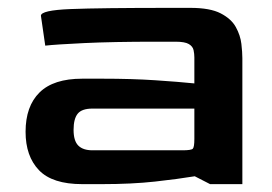

<svg xmlns="http://www.w3.org/2000/svg" viewBox="-20 -468 691 488"><path d="M189 0Q113 0 79 -35.5Q45 -71 45 -133Q45 -198 80.5 -233Q116 -268 189 -268H240Q315 -268 375 -264Q435 -260 474 -256V-322Q474 -331 472 -340.5Q470 -350 460 -356Q450 -362 426 -362H376Q267 -362 194 -358.5Q121 -355 95 -352L84 -428Q84 -442 160 -445Q236 -448 414 -448H464Q514 -448 541 -434Q568 -420 579.5 -399Q591 -378 593.5 -356.5Q596 -335 596 -320V0H514L475 -20Q433 -13 374 -6.5Q315 0 239 0ZM215 -86H444Q466 -86 470 -90Q474 -94 474 -115V-192H215Q188 -192 177.5 -179Q167 -166 167 -138Q167 -110 179 -98Q191 -86 215 -86Z"/></svg>

Font: Goldman
Style: Regular
Weight: 400
Designer: Jaikishan Patel
Version: Version 1.000; ttfautohint (v1.8.3)